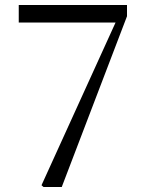

<svg xmlns="http://www.w3.org/2000/svg" viewBox="-20 -748 589 768"><path d="M154 0 146 -7 455 -686 446 -642V-658H55V-728H488V-683L227 0Z"/></svg>

Font: Noto Serif TC ExtraLight
Style: Regular
Weight: 400
Version: Version 2.002-H1;hotconv 1.1.0;makeotfexe 2.6.0